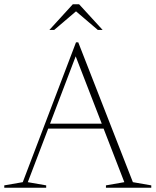

<svg xmlns="http://www.w3.org/2000/svg" viewBox="-24 -878 728 898"><path d="M597.5 -26 683.5 -11V0H471.5V-11L557.5 -26L460.5 -276.5H201.5L106 -26L192 -11V0H-4V-11L82.5 -26L331.5 -680H342ZM210 -299.5H452L330 -614.5ZM433.5 -738 331.5 -825 229.5 -738H207L316.5 -858H346L456 -738Z"/></svg>

Font: Newsreader 16pt ExtraLight
Style: Regular
Weight: 275
Designer: Hugues Gentile
Foundry: Production Type
Version: Version 1.003; ttfautohint (v1.8.3)